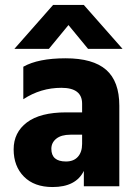

<svg xmlns="http://www.w3.org/2000/svg" viewBox="-20 -751 556 774"><path d="M177 -554H38L194 -731H318L474 -554H335L256 -650ZM192 3Q118 3 76.5 -39Q35 -81 35 -149Q35 -217 88.5 -257.5Q142 -298 247 -298H311V-333Q311 -397 227.5 -397Q144 -397 74 -351V-482Q134 -516 244.5 -516Q355 -516 408 -469.5Q461 -423 461 -325V0H318V-62Q286 3 192 3ZM246 -100Q277 -100 294 -119Q311 -138 311 -171V-208H264Q227 -208 207 -192Q187 -176 187 -151Q187 -100 246 -100Z"/></svg>

Font: Hind Madurai
Style: Bold
Weight: 700
Designer: Jyotish Sonowal
Foundry: Indian Type Foundry
Version: Version 0.702;PS 1.0;hotconv 1.0.81;makeotf.lib2.5.63406